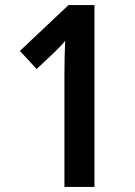

<svg xmlns="http://www.w3.org/2000/svg" viewBox="-20 -734 529 754"><path d="M351 0V-714H249L58 -534L124 -463L191 -526C211 -545 227 -562 236 -574C234 -532 233 -486 233 -442V0Z"/></svg>

Font: Noto Sans Arabic Cond SemBd
Style: Regular
Weight: 600
Width: 3
Designer: Monotype Design Team, Nadine Chahine, Nizar Qandah and Khaled Hosny
Foundry: Monotype Imaging Inc.
Version: Version 2.012